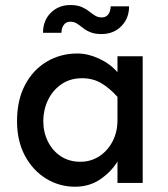

<svg xmlns="http://www.w3.org/2000/svg" viewBox="-20 -708 652 743"><path d="M270.5 14.6Q210 14.6 158.7 -16.6Q107.4 -47.9 76.7 -105Q45.9 -162.1 45.9 -239.3Q45.9 -320.3 76.7 -378.9Q107.4 -437.5 160.6 -469.2Q213.9 -501 279.3 -501Q320.3 -501 362.8 -481.4Q405.3 -461.9 434.6 -428.7V-490.2H532.2V0H434.6V-83Q411.1 -43.9 368.7 -14.6Q326.2 14.6 270.5 14.6ZM291 -82Q331.1 -82 363.8 -103Q396.5 -124 416 -161.6Q435.5 -199.2 434.6 -248V-333Q405.3 -366.2 372.6 -385.7Q339.8 -405.3 297.9 -405.3Q251 -405.3 217.3 -381.8Q183.6 -358.4 165.5 -320.3Q147.5 -282.2 147.5 -239.3Q147.5 -196.3 165.5 -160.2Q183.6 -124 215.8 -103Q248 -82 291 -82ZM373 -576.2Q347.7 -576.2 330.6 -583Q313.5 -589.8 301.3 -599.6Q289.1 -609.4 277.8 -616.7Q266.6 -624 252 -624Q235.4 -624 226.6 -611.3Q217.8 -598.6 217.8 -581.1H146.5Q146.5 -628.9 176.8 -658.7Q207 -688.5 252 -688.5Q278.3 -688.5 295.4 -681.2Q312.5 -673.8 324.7 -664.1Q336.9 -654.3 348.1 -647.5Q359.4 -640.6 374 -640.6Q390.6 -640.6 399.4 -652.8Q408.2 -665 408.2 -683.6H479.5Q479.5 -636.7 449.2 -606.4Q418.9 -576.2 373 -576.2Z"/></svg>

Font: Sen Medium
Style: Regular
Weight: 500
Designer: Kosal Sen, Philatype
Foundry: Philatype
Version: Version 2.000;gftools[0.9.31]